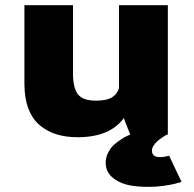

<svg xmlns="http://www.w3.org/2000/svg" viewBox="-20 -521 750 743"><path d="M280 10Q235 10 198.8 -1.2Q162.5 -12.5 134 -36.2Q105.5 -60 90 -100.5Q74.5 -141 74.5 -196V-501H262.5V-237Q262.5 -182 281 -156.8Q299.5 -131.5 351 -131.5Q392.5 -131.5 413 -144Q433.5 -156.5 440.5 -180V-501H629.5V0H626.5Q624 1 620 3.2Q616 5.5 606 12.2Q596 19 588.2 26Q580.5 33 574.2 42.8Q568 52.5 568 61.5Q568 98 631 82.5Q633.5 81.5 634.5 81.5L682.5 183Q638 197 587.8 200.8Q537.5 204.5 492.8 198Q448 191.5 418.5 168.5Q389 145.5 389 109Q389 88 398.8 69Q408.5 50 422.5 38Q436.5 26 450.5 17Q464.5 8 474 4L484 0L459 -64Q405.5 10 280 10Z"/></svg>

Font: League Mono ExtraBold
Style: Regular
Weight: 800
Width: 6
Designer: Tyler Finck
Foundry: The League of Moveable Type / Tyler Finck
Version: Version 2.210